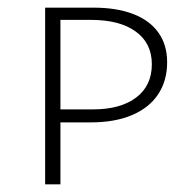

<svg xmlns="http://www.w3.org/2000/svg" viewBox="-20 -482 506 502"><path d="M98 0V-462H224Q285 -462 328 -445.5Q371 -429 394 -397Q417 -365 417 -319Q417 -271 393.5 -235.5Q370 -200 325 -181Q280 -162 217 -162H118V-196H223Q295 -196 336 -227Q377 -258 377 -314Q377 -369 335 -399.5Q293 -430 218 -430H138V0Z"/></svg>

Font: Ysabeau SC ExtraLight
Style: Regular
Weight: 250
Designer: Christian Thalmann (Catharsis Fonts)
Version: Version 2.001;gftools[0.9.30]; featfreeze: smcp